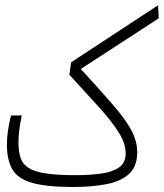

<svg xmlns="http://www.w3.org/2000/svg" viewBox="-20 -725 637 746"><path d="M263.2 1.5Q161.1 1.5 105.5 -14.4Q49.8 -30.3 28.3 -66.4Q6.8 -102.5 6.8 -163.1Q6.8 -213.4 22.9 -276.4H64.5Q58.1 -244.6 54.9 -220.2Q51.8 -195.8 51.8 -172.9Q51.8 -137.7 59.3 -113.3Q66.9 -88.9 89.1 -73.7Q111.3 -58.6 155.5 -51.5Q199.7 -44.4 272.9 -44.4Q330.6 -44.4 374.5 -50.8Q418.5 -57.1 443.4 -75.2Q468.3 -93.3 468.3 -128.9Q468.3 -167 441.9 -209.5Q415.5 -252 366.5 -306.4Q317.4 -360.8 249.5 -434.6L256.3 -482.9L594.2 -704.6L596.7 -653.8L293.9 -457Q372.1 -372.1 420.4 -315.9Q468.8 -259.8 491 -217.8Q513.2 -175.8 513.2 -133.3Q513.2 -80.1 482.9 -50.8Q452.6 -21.5 396.5 -10Q340.3 1.5 263.2 1.5Z"/></svg>

Font: Cascadia Code ExtraLight
Style: Regular
Weight: 200
Monospace: yes
Designer: Aaron Bell
Foundry: Saja Typeworks
Version: Version 2407.024; ttfautohint (v1.8.4)